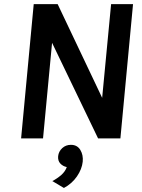

<svg xmlns="http://www.w3.org/2000/svg" viewBox="-20 -669 685 928"><path d="M82 0 143 -649H258.7L490.7 -160.5L470.5 -162L517 -649H623L561.9 0H454.1L213.4 -500L235.1 -498.5L188 0ZM288.9 239.5 233 206.2Q257 193.5 276 176.9Q295 160.3 302.8 138.5Q284 134.7 271.5 121.3Q259 107.8 261 85.8Q263.5 62.9 280.8 46.9Q298.1 31 322.7 31Q353.1 31 368.1 55.4Q383 79.9 379.8 112.5Q376.1 148.2 352.1 183.4Q328.1 218.5 288.9 239.5Z"/></svg>

Font: Karla
Style: Italic
Weight: 400
Italic angle: -8°
Designer: Jonathan Pinhorn
Version: Version 2.004;gftools[0.9.33]